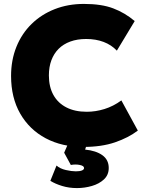

<svg xmlns="http://www.w3.org/2000/svg" viewBox="-20 -735 739 980"><path d="M405.5 15Q296.5 15 213.2 -29.2Q130 -73.5 83.2 -155Q36.5 -236.5 36.5 -347.5Q36.5 -428.5 63.8 -496Q91 -563.5 141 -612.5Q191 -661.5 259 -688.2Q327 -715 408 -715Q498.5 -715 558.2 -692.2Q618 -669.5 667.5 -627.5L576.5 -476.5Q548.5 -506 508.8 -521Q469 -536 420 -536Q374.5 -536 339 -523Q303.5 -510 279.2 -485.8Q255 -461.5 242.2 -427.2Q229.5 -393 229.5 -350Q229.5 -292 252.5 -250.5Q275.5 -209 318.8 -186.8Q362 -164.5 423 -164.5Q468 -164.5 513.2 -178.5Q558.5 -192.5 599.5 -222.5L683.5 -68.5Q635.5 -32 567 -8.5Q498.5 15 405.5 15ZM373 225Q332 225 297 214.2Q262 203.5 237 188L268.5 110Q286.5 126 316 132.8Q345.5 139.5 367 139.5Q386.5 139.5 397.8 135.2Q409 131 409 122.5Q409 111.5 387.5 107Q366 102.5 341.5 107L307.5 44.5L335.5 -20H430L414.5 28.5Q470 34 502.5 57.2Q535 80.5 535 122.5Q535 158 510.5 180.8Q486 203.5 449 214.2Q412 225 373 225Z"/></svg>

Font: Geologica Thin Roman ExtraBold
Style: Regular
Weight: 800
Version: Version 1.010;gftools[0.9.28]